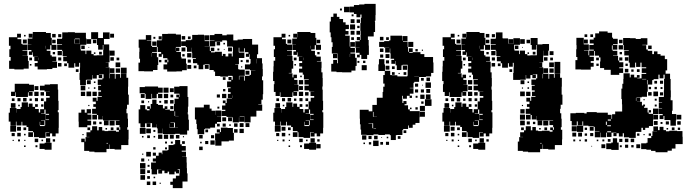

<svg xmlns="http://www.w3.org/2000/svg" viewBox="-20 -755 3548 990"><path d="M124 -525H142V-526H123V-556H147V-561H128V-581H148V-562H149V-590H217V-585H242V-560H247V-524H271V-498H245V-522H239V-500H221V-493H240V-470H247V-463H270V-439H250V-437H274V-405H250V-399H222V-397H174V-412H159V-430H174V-440H157V-462H175V-463H150V-485H147V-472H129V-490H142V-497H124ZM635 -215V-194H632V-171H638V-143H640V-99H636V-86H643V-36H642V-7H605V16H571V13H544V-10H542V13H529V30H467V27H440V23H414V-22H399V-40H417V-25H421V-48H441V-49H426V-73H446V-83H455V-104H481V-83H489V-100H507V-82H519V-79H538V-81H578V-76H593V-84H581V-98H595V-86H600V-99H596V-110H577V-132H596V-134H571V-136H545V-134H511V-157H510V-139H486V-162H480V-139H456V-163H479V-168H455V-194H474V-204H461V-218H474V-231H458V-251H478V-235H483V-256H505V-260H487V-282H501V-289H486V-313H501V-317H484V-345H508V-351H514V-372H491V-370H507V-352H489V-368H479V-350H457V-368H455V-344H426V-343H423V-316H393V-343H390V-379H392V-407H393V-431H388V-411H368V-429H363V-406H333V-429H326V-439H306V-463H324V-466H303V-493H300V-498H275V-524H300V-527H274V-555H300V-559H301V-588H330V-589H366V-586H423V-558H425V-524H395V-500H397V-494H421V-476H425V-494H451V-476H463V-469H479V-470H512V-497H513V-523H510V-499H486V-523H480V-553H450V-589H486V-559H511V-588H545V-554H516V-526H543V-497H544V-468H545V-434H525V-433H540V-409H525V-408H545V-375H572V-349H576V-373H600V-354H604V-375H632V-354H641V-308H640V-267H644V-215ZM28 -501H34V-519H26V-563H68V-581H88V-561H70V-553H90V-529H96V-525H122V-497H96V-494H121V-468H96V-467H124V-441H128V-401H102V-397H54V-400H27V-442H35V-461H28ZM548 -581H568V-561H548ZM249 -580H267V-562H249ZM280 -579H296V-563H280ZM104 -575H112V-567H104ZM391 -528V-556H366V-553H364V-530H366V-553H390V-529H367V-528ZM450 -529H426V-553H450ZM98 -551H118V-531H98ZM249 -550H267V-532H249ZM459 -550H477V-532H459ZM417 -520V-502H399V-520ZM217 -519H216V-504H217ZM436 -509V-513H440V-509ZM545 -494H571V-468H545ZM299 -470H277V-492H299ZM491 -474V-488H505V-474ZM264 -487V-475H252V-487ZM472 -485V-477H464V-485ZM549 -442V-460H567V-442ZM280 -443V-459H296V-443ZM131 -458H145V-444H131ZM179 -445H180V-458H179ZM581 -458H595V-444H581ZM576 -433H600V-409H576ZM297 -412H279V-430H297ZM325 -414H311V-428H325ZM142 -425V-417H134V-425ZM603 -406H633V-376H603ZM570 -379H546V-403H570ZM599 -402V-380H577V-402ZM371 -398H385V-384H371ZM544 -374H542V-351H544ZM428 -341H448V-321H428ZM464 -335H472V-327H464ZM155 -318V-284H130V-281H148V-261H128V-279H124V-255H62V-279H59V-260H37V-282H56V-323H130V-318ZM282 -187H278V-176H283V-96H282V-67H267V-52H249V-67H238V-51H218V-71H234V-73H215V-44H181V-48H155V-73H150V-79H126V-100H117V-108H95V-127H91V-108H65V-128H62V-107H34V-128H25V-174H31V-198H65V-174H66V-193H86V-203H92V-227H124V-204H128V-221H148V-204H161V-193H180V-175H187V-192H207V-232H218V-251H236V-260H217V-282H236V-283H210V-289H186V-313H210V-319H238V-321H278V-293H280V-235H282ZM396 -313H420V-289H396ZM158 -291V-311H178V-291ZM472 -297H464V-305H472ZM441 -304V-298H435V-304ZM450 -259H426V-283H450ZM157 -282H179V-260H157ZM419 -282V-260H397V-282ZM479 -260H457V-282H479ZM189 -280H207V-262H189ZM117 -250V-232H99V-250ZM70 -249H86V-233H70ZM176 -249V-233H160V-249ZM41 -234V-248H55V-234ZM191 -248H205V-234H191ZM144 -247V-235H132V-247ZM60 -199H36V-223H60ZM161 -218H175V-204H161ZM204 -217V-205H192V-217ZM82 -215V-207H74V-215ZM441 -214V-208H435V-214ZM430 -109V-99H386V-128H385V-174H399V-190H417V-174H427V-192H449V-170H431V-164H451V-138H431V-133H450V-109ZM215 -168V-136H233V-139H216V-163H233V-168H215V-190H209V-170H192V-168ZM210 -109H213V-134H192V-132H209V-110H187V-127H185V-109H186V-105H210ZM571 -108H545V-134H571ZM516 -133H540V-109H516ZM460 -113V-129H476V-113ZM492 -115V-127H504V-115ZM63 -76H33V-106H63ZM88 -81H68V-101H88ZM115 -84H101V-98H115ZM445 -98V-84H431V-98ZM551 -84V-98H565V-84ZM532 -95V-87H524V-95ZM150 -49H126V-73H150ZM87 -52H69V-70H87ZM56 -53H40V-69H56ZM112 -57H104V-65H112ZM411 -64V-58H405V-64ZM217 -20V-42H239V-20ZM177 -22H159V-40H177ZM264 -25H252V-37H264ZM83 -26H73V-36H83ZM194 -27V-35H202V-27ZM51 -28H45V-34H51ZM105 -28V-34H111V-28ZM184 -15H210V-19H246V17H210V13H184ZM537 -18H529V-15H537ZM173 4H163V-6H173ZM112 3H104V-5H112Z M811 -487H793V-513H789V-547H814V-552H816V-580H845V-581H887V-577H913V-513H887V-509H886V-493H887V-509H905V-491H889V-487H913V-460H916V-453H939V-427H943V-393H919V-387H890V-386H842V-397H823V-423H842V-433H829V-447H843V-434H848V-447H843V-455H821V-475H814V-462H798V-478H811ZM1331 -361V-341H1337V-269H1335V-241H1328V-218H1312V-216H1332V-184H1302V-154H1272V-124H1240V-155H1216V-153H1239V-127H1213V-150H1212V-124H1180V-150H1176V-152H1148V-157H1123V-183H1142V-189H1125V-211H1142V-223H1129V-237H1143V-224H1149V-247H1176V-249H1155V-271H1169V-280H1156V-300H1169V-305H1151V-335H1172V-342H1158V-358H1174V-344H1180V-362H1178V-364H1156V-360H1116V-363H1089V-386H1082V-394H1060V-423H1035V-421H1028V-398H1004V-421H997V-429H975V-451H990V-455H971V-483H969V-509H968V-488H944V-512H938V-518H914V-542H938V-548H965V-551H971V-575H1000V-576H1032V-549H1033V-573H1059V-547H1035V-543H1059V-517H1035V-516H1062V-492H1067V-509H1085V-491H1068V-485H1088V-488H1124V-467H1129V-477H1143V-464H1157V-479H1175V-464H1180V-486H1181V-513H1179V-515H1151V-543H1149V-547H1126V-540H1090V-516H1062V-544H1086V-546H1062V-574H1086V-580H1126V-573H1149V-577H1183V-547H1205V-551H1232V-554H1280V-525H1311V-475H1305V-455H1331V-428H1334V-399H1335V-361ZM769 -387H723V-388H694V-432H702V-452H698V-488H699V-509H695V-551H732V-574H760V-546H737V-544H760V-518H764V-513H789V-487H764V-483H789V-460H796V-420H792V-394H769ZM917 -569H935V-551H917ZM798 -552V-568H814V-552ZM949 -567H963V-553H949ZM771 -565H781V-555H771ZM765 -541H787V-519H765ZM1097 -539H1115V-521H1097ZM1132 -534H1140V-526H1132ZM916 -510H936V-490H916ZM1156 -510H1176V-490H1156ZM1214 -362H1212V-344H1214V-362H1238V-339H1242V-364H1267V-369H1274V-392H1297V-393H1269V-397H1243V-423H1269V-427H1272V-451H1267V-475H1264V-462H1248V-478H1261V-486H1242V-506H1238V-488H1214V-509H1211V-486H1212V-484H1240V-456H1212V-424H1193V-422H1208V-398H1214V-396H1242V-364H1214ZM1111 -495H1101V-505H1111ZM1138 -498H1134V-502H1138ZM762 -482V-463H763V-482ZM967 -459H945V-481H967ZM932 -476V-464H920V-476ZM1300 -451V-428H1301V-451ZM948 -432V-448H964V-432ZM1249 -447H1263V-433H1249ZM800 -434V-446H812V-434ZM1231 -435H1221V-445H1231ZM966 -400H946V-420H966ZM1036 -400V-420H1056V-400ZM979 -417H993V-403H979ZM1229 -407H1223V-413H1229ZM1246 -370V-390H1266V-370ZM1129 -357H1143V-343H1129ZM948 -165H951V-138H954V-82H945V-61H907V-65H883V-63H849V-64H820V-92H819V-67H793V-93H789V-114H788V-98H764V-120H756V-121H737V-120H756V-100H736V-119H728V-98H704V-119H695V-191H703V-213H729V-191H737V-186H751V-193H739V-207H753V-195H757V-219H765V-241H787V-219H795V-214H820V-196H829V-207H843V-193H832V-190H856V-184H877V-219H880V-246H901V-253H889V-267H903V-255H905V-272H878V-308H905V-311H947V-255H951V-205H949V-177H948ZM819 -303V-277H795V-271H788V-248H764V-271H761V-245H731V-271H727V-274H700V-306H727V-309H795V-303ZM823 -303H849V-277H823ZM856 -300H876V-280H856ZM1142 -296V-284H1130V-296ZM817 -271V-249H795V-271ZM825 -271H847V-249H825ZM1147 -249H1125V-271H1147ZM706 -270H726V-250H706ZM1098 -268H1114V-252H1098ZM859 -253V-267H873V-253ZM1177 -250H1178V-263H1177ZM845 -239V-221H827V-239ZM857 -239H875V-221H857ZM723 -237V-223H709V-237ZM811 -235V-225H801V-235ZM749 -233V-227H743V-233ZM1089 -117V-97H1064V-92H1037V-89H1033V-63H999V-89H995V-116H992V-139H985V-201H1031V-215H1061V-195H1071V-184H1090V-163H1091V-185H1121V-155H1099V-154H1120V-126H1099V-117ZM874 -208V-192H858V-208ZM1111 -205V-195H1101V-205ZM901 -156V-157H883V-181H880V-157H883V-156ZM1126 -150H1146V-130H1126ZM1176 -130H1156V-150H1176ZM854 -97H882V-123H859V-121H877V-99H855V-117H854ZM1216 -100V-120H1236V-100ZM1266 -100H1246V-120H1266ZM1205 -101H1187V-119H1205ZM1144 -118V-102H1128V-118ZM1113 -117V-103H1099V-117ZM1162 -106V-114H1170V-106ZM1153 -95H1181V-70H1186V-30H1160V-26H1122V-4H1090V-33H1089V-67H1112V-72H1098V-88H1114V-74H1119V-97H1153ZM898 -96H883V-95H898ZM731 -65H701V-95H731ZM758 -68H734V-92H758ZM1237 -69H1215V-91H1237ZM1205 -71H1187V-89H1205ZM1039 -73V-87H1053V-73ZM771 -85H781V-75H771ZM795 -61H817V-39H795ZM825 -61H847V-39H825ZM856 -60H876V-40H856ZM887 -41V-59H905V-41ZM1025 -41H1007V-59H1025ZM1084 -58V-42H1068V-58ZM739 -43V-57H753V-43ZM712 -54H720V-46H712ZM780 -54V-46H772V-54ZM923 -47V-53H929V-47ZM943 112H944V139H947V181H921V215H871V198H858V182H871V165H887V151H905V139H908V118H896V121H905V139H887V130H880V144H852V130H844V138H828V125H816V140H796V120H811V119H790V144H762V117H759V83H784V78H768V62H784V48H798V32H814V40H817V21H844V18H849V-7H875V-11H883V-33H909V-11H917V-2H938V22H917V27H939V53H919V54H942V83H943ZM1087 -9H1065V-31H1087ZM1054 -12H1038V-28H1054ZM933 -13H919V-27H933ZM831 -25H841V-15H831ZM871 -25V-15H861V-25ZM1012 -16V-24H1020V-16ZM1025 19H1007V1H1025ZM782 16H770V4H782ZM841 15H831V5H841ZM758 52H734V28H758ZM768 48V32H784V48ZM719 37V43H713V37ZM724 78H708V62H724ZM743 73V67H749V73ZM730 114H702V86H730ZM751 105H741V95H751ZM729 143H703V117H729ZM753 137H739V123H753ZM728 172H704V148H728ZM753 167H739V153H753ZM772 164V156H780V164ZM755 199H737V181H755ZM785 199H767V181H785ZM809 193H803V187H809Z M1642 -187V-176H1647V-96H1646V-67H1631V-52H1613V-67H1602V-51H1582V-71H1598V-73H1579V-44H1545V-48H1519V-73H1514V-79H1490V-100H1481V-108H1459V-127H1455V-108H1429V-128H1426V-107H1398V-128H1389V-174H1395V-198H1429V-174H1430V-193H1450V-203H1456V-227H1488V-204H1492V-221H1512V-204H1525V-193H1544V-175H1551V-192H1571V-232H1582V-251H1600V-260H1581V-282H1600V-283H1574V-289H1550V-313H1572V-319H1550V-343H1572V-346H1547V-370H1541V-381H1522V-401H1538V-412H1523V-430H1538V-440H1521V-462H1539V-463H1514V-485H1511V-472H1493V-490H1506V-497H1488V-525H1506V-526H1487V-556H1511V-561H1492V-581H1512V-562H1513V-590H1581V-585H1606V-560H1611V-524H1635V-498H1609V-522H1603V-500H1585V-493H1604V-470H1611V-463H1634V-439H1614V-437H1638V-405H1637V-382H1643V-353H1644V-309H1642V-293H1644V-235H1646V-187ZM1392 -321H1395V-337H1388V-385H1390V-413H1391V-442H1399V-461H1392V-501H1398V-519H1390V-563H1432V-581H1452V-561H1434V-553H1454V-529H1460V-525H1486V-497H1460V-494H1485V-468H1460V-467H1488V-441H1492V-401H1484V-379H1469V-377H1488V-356H1493V-370H1511V-352H1497V-343H1514V-319H1497V-318H1519V-284H1494V-281H1512V-261H1492V-279H1488V-255H1426V-279H1423V-260H1401V-281H1392ZM1468 -575H1476V-567H1468ZM1462 -551H1482V-531H1462ZM1613 -550H1631V-532H1613ZM1581 -519H1580V-504H1581ZM1628 -487V-475H1616V-487ZM1495 -458H1509V-444H1495ZM1543 -445H1544V-458H1543ZM1506 -425V-417H1498V-425ZM1528 -357V-365H1536V-357ZM1543 -320H1521V-342H1543ZM1542 -311V-291H1522V-311ZM1543 -260H1521V-282H1543ZM1553 -280H1571V-262H1553ZM1481 -250V-232H1463V-250ZM1434 -249H1450V-233H1434ZM1540 -249V-233H1524V-249ZM1405 -234V-248H1419V-234ZM1555 -248H1569V-234H1555ZM1508 -247V-235H1496V-247ZM1424 -199H1400V-223H1424ZM1525 -218H1539V-204H1525ZM1568 -217V-205H1556V-217ZM1446 -215V-207H1438V-215ZM1579 -168V-136H1597V-139H1580V-163H1597V-168H1579V-190H1573V-170H1556V-168ZM1574 -109H1577V-134H1556V-132H1573V-110H1551V-127H1549V-109H1550V-105H1574ZM1427 -76H1397V-106H1427ZM1452 -81H1432V-101H1452ZM1479 -84H1465V-98H1479ZM1514 -49H1490V-73H1514ZM1451 -52H1433V-70H1451ZM1420 -53H1404V-69H1420ZM1476 -57H1468V-65H1476ZM1581 -20V-42H1603V-20ZM1541 -22H1523V-40H1541ZM1616 -25V-37H1628V-25ZM1447 -26H1437V-36H1447ZM1558 -27V-35H1566V-27ZM1415 -28H1409V-34H1415ZM1469 -28V-34H1475V-28ZM1548 -15H1574V-19H1610V17H1574V13H1548ZM1633 10H1611V-12H1633ZM1537 4H1527V-6H1537ZM1476 3H1468V-5H1476Z M1821 -459V-473H1834V-483H1815V-509H1834V-510H1812V-542H1835V-548H1820V-564H1836V-549H1839V-575H1841V-596H1838V-636H1841V-663H1844V-680H1838V-666H1818V-683H1805V-691H1783V-721H1805V-729H1832V-732H1859V-735H1917V-677H1916V-648H1913V-642H1914V-590H1907V-567H1877V-549H1881V-520H1882V-472H1873V-451H1843V-472H1835V-459ZM1754 -720H1782V-692H1754ZM1733 -711H1743V-701H1733ZM1787 -479H1811V-457H1819V-415H1813V-391H1792V-382H1744V-383H1715V-386H1688V-426H1698V-446H1718V-429H1722V-449H1721V-478H1720V-479H1691V-513H1695V-537H1689V-563H1685V-588H1680V-644H1686V-668H1699V-685H1717V-668H1730V-657H1749V-640H1762V-627H1779V-605H1762V-595H1777V-577H1760V-571H1783V-515H1786V-538H1810V-514H1787V-508H1810V-484H1787ZM1793 -671V-681H1803V-671ZM1808 -636H1788V-656H1808ZM1819 -655H1837V-637H1819ZM1811 -603H1785V-629H1811ZM1834 -622V-610H1822V-622ZM1788 -596H1808V-576H1788ZM1838 -576H1818V-596H1838ZM2213 -461V-433H2215V-379H2203V-361H2176V-358H2141V-333H2116V-328H2112V-302H2093V-300H2112V-272H2093V-262H2104V-250H2092V-261H2078V-246H2058V-261H2054V-243H2055V-224H2060V-234H2076V-218H2066V-212H2084V-191H2093V-182H2144V-150H2143V-121H2122V-112H2108V-96H2088V-108H2084V-90H2059V-85H2055V-59H2026V-58H2021V-33H1995V-58H1990V-62H1965V-59H1931V-62H1906V-58H1870V-60H1842V-87H1839V-114H1836V-143H1835V-189H1881V-181H1900V-214H1923V-251H1953V-281H1956V-308H1963V-324H1956V-368H1964V-389H1931V-423H1934V-450H1962V-423H1965V-390H1992V-368H2000V-367H2029V-361H2080V-364H2082V-421H2056V-418H2050V-394H2026V-418H2020V-440H2018V-426H1998V-446H2012V-452H1994V-480H1992V-505H1990V-484H1966V-508H1987V-509H1961V-513H1935V-539H1961V-543H1987V-547H1993V-571H2053V-546H2055V-569H2081V-543H2058V-540H2082V-512H2084V-488H2088V-506H2108V-486H2090V-482H2108V-486H2148V-476H2168V-461ZM1939 -565H1957V-547H1939ZM1805 -563V-549H1791V-563ZM1971 -563H1985V-549H1971ZM2085 -539H2111V-513H2085ZM1939 -505H1957V-487H1939ZM2122 -502H2134V-490H2122ZM2155 -499H2161V-493H2155ZM1697 -477H1719V-455H1697ZM1784 -477V-461H1785V-477ZM1968 -476H1988V-456H1968ZM1956 -474V-458H1940V-474ZM1986 -444V-428H1970V-444ZM1852 -430V-442H1864V-430ZM1833 -431H1823V-441H1833ZM1871 -393H1845V-419H1871ZM2057 -417H2079V-395H2057ZM1988 -396H1968V-416H1988ZM2001 -413H2015V-399H2001ZM2015 -369H2001V-383H2015ZM2075 -383V-369H2061V-383ZM2035 -373V-379H2041V-373ZM2140 -360H2116V-359H2140ZM2179 -337V-355H2197V-337ZM2151 -353H2165V-339H2151ZM2202 -302H2174V-330H2202ZM2120 -324H2136V-308H2120ZM2160 -318V-314H2156V-318ZM2178 -276V-296H2198V-276ZM2120 -294H2136V-278H2120ZM2166 -278H2150V-294H2166ZM2200 -244H2176V-268H2200ZM2169 -245H2147V-267H2169ZM2123 -251V-261H2133V-251ZM2205 -209H2171V-243H2205ZM2164 -232V-220H2152V-232ZM2171 -183H2145V-209H2171ZM2134 -190H2122V-202H2134ZM2102 -200V-192H2094V-200ZM2171 -153H2145V-179H2171ZM1923 -153V-154H1906V-178H1903V-153ZM1880 -120V-118H1900V-94H1904V-119H1901V-120ZM1919 -92H1906V-90H1919ZM2075 -69H2061V-83H2075ZM1869 -35H1847V-57H1869ZM1909 -37V-55H1927V-37ZM1896 -38H1880V-54H1896ZM2045 -39H2031V-53H2045ZM1974 -42V-50H1982V-42ZM1946 -44V-48H1950V-44ZM1932 -2H1904V-30H1932ZM1986 -8H1970V-24H1986ZM1955 -9H1941V-23H1955ZM1894 -10H1882V-22H1894ZM1862 -12H1854V-20H1862Z M2518 -187H2514V-176H2519V-96H2518V-67H2503V-52H2485V-67H2474V-51H2454V-71H2470V-73H2451V-44H2417V-48H2391V-73H2386V-79H2362V-100H2353V-108H2331V-127H2327V-108H2301V-128H2298V-107H2270V-128H2261V-174H2267V-198H2301V-174H2302V-193H2322V-203H2328V-227H2360V-204H2364V-221H2384V-204H2397V-193H2416V-175H2423V-192H2443V-232H2454V-251H2472V-260H2453V-282H2472V-283H2446V-289H2422V-313H2444V-319H2422V-343H2444V-346H2419V-370H2413V-381H2394V-401H2410V-412H2395V-430H2410V-440H2393V-462H2411V-463H2386V-485H2383V-472H2365V-490H2378V-497H2360V-525H2378V-526H2359V-556H2383V-561H2364V-581H2384V-562H2385V-590H2453V-585H2478V-560H2483V-524H2507V-498H2481V-522H2475V-500H2457V-493H2476V-470H2483V-463H2506V-439H2486V-437H2510V-405H2509V-382H2515V-353H2516V-309H2514V-293H2516V-235H2518ZM2871 -215V-194H2868V-171H2874V-143H2876V-99H2872V-86H2879V-36H2878V-7H2841V16H2807V13H2780V-10H2778V13H2765V30H2703V27H2676V23H2650V-25H2657V-48H2677V-49H2662V-73H2682V-83H2691V-104H2717V-83H2725V-100H2743V-82H2755V-79H2774V-81H2814V-76H2829V-84H2817V-98H2831V-86H2836V-99H2832V-110H2813V-132H2832V-134H2807V-136H2781V-134H2747V-157H2746V-139H2722V-162H2716V-139H2692V-163H2715V-168H2691V-194H2710V-204H2697V-218H2710V-231H2694V-251H2714V-235H2719V-256H2741V-260H2723V-282H2737V-289H2722V-313H2737V-317H2720V-345H2744V-351H2750V-372H2727V-370H2743V-352H2725V-368H2715V-350H2693V-368H2691V-344H2662V-343H2626V-379H2628V-407H2629V-431H2624V-411H2604V-429H2599V-406H2569V-429H2562V-439H2542V-463H2560V-466H2539V-493H2536V-498H2511V-524H2536V-527H2510V-555H2536V-559H2537V-588H2571V-559H2572V-557H2600V-530H2602V-553H2626V-529H2603V-528H2627V-558H2661V-524H2631V-500H2633V-494H2657V-476H2661V-494H2687V-476H2699V-469H2715V-470H2748V-497H2749V-523H2746V-499H2722V-523H2716V-559H2752V-526H2777V-528H2811V-494H2807V-468H2781V-494H2780V-468H2781V-434H2761V-433H2776V-409H2761V-408H2781V-375H2808V-349H2812V-373H2836V-354H2840V-375H2868V-354H2877V-308H2876V-267H2880V-215ZM2264 -321H2267V-337H2260V-385H2262V-413H2263V-442H2271V-461H2264V-501H2270V-519H2262V-563H2304V-581H2324V-561H2306V-553H2326V-529H2332V-525H2358V-497H2332V-494H2357V-468H2332V-467H2360V-441H2364V-401H2356V-379H2341V-377H2360V-356H2365V-370H2383V-352H2369V-343H2386V-319H2369V-318H2391V-284H2366V-281H2384V-261H2364V-279H2360V-255H2298V-279H2295V-260H2273V-281H2264ZM2485 -580H2503V-562H2485ZM2516 -579H2532V-563H2516ZM2340 -575H2348V-567H2340ZM2662 -553H2686V-529H2662ZM2334 -551H2354V-531H2334ZM2485 -550H2503V-532H2485ZM2695 -550H2713V-532H2695ZM2653 -520V-502H2635V-520ZM2453 -519H2452V-504H2453ZM2676 -513V-509H2672V-513ZM2535 -470H2513V-492H2535ZM2814 -491H2834V-471H2814ZM2727 -474V-488H2741V-474ZM2500 -487V-475H2488V-487ZM2708 -485V-477H2700V-485ZM2785 -442V-460H2803V-442ZM2516 -443V-459H2532V-443ZM2367 -458H2381V-444H2367ZM2415 -445H2416V-458H2415ZM2831 -458V-444H2817V-458ZM2869 -436V-376H2839V-436ZM2812 -433H2836V-409H2812ZM2533 -412H2515V-430H2533ZM2561 -414H2547V-428H2561ZM2378 -425V-417H2370V-425ZM2806 -379H2782V-403H2806ZM2835 -402V-380H2813V-402ZM2621 -384H2607V-398H2621ZM2780 -374H2778V-351H2780ZM2400 -357V-365H2408V-357ZM2415 -320H2393V-342H2415ZM2664 -341H2684V-321H2664ZM2700 -335H2708V-327H2700ZM2414 -311V-291H2394V-311ZM2708 -297H2700V-305H2708ZM2677 -304V-298H2671V-304ZM2686 -259H2662V-283H2686ZM2415 -260H2393V-282H2415ZM2715 -260H2693V-282H2715ZM2425 -280H2443V-262H2425ZM2353 -250V-232H2335V-250ZM2306 -249H2322V-233H2306ZM2412 -249V-233H2396V-249ZM2277 -234V-248H2291V-234ZM2427 -248H2441V-234H2427ZM2380 -247V-235H2368V-247ZM2296 -199H2272V-223H2296ZM2397 -218H2411V-204H2397ZM2440 -217V-205H2428V-217ZM2318 -215V-207H2310V-215ZM2671 -208V-214H2677V-208ZM2685 -170H2663V-192H2685ZM2451 -168V-136H2469V-139H2452V-163H2469V-168H2451V-190H2445V-170H2428V-168ZM2687 -138H2661V-164H2687ZM2446 -109H2449V-134H2428V-132H2445V-110H2423V-127H2421V-109H2422V-105H2446ZM2807 -108H2781V-134H2807ZM2662 -133H2686V-109H2662ZM2752 -133H2776V-109H2752ZM2696 -113V-129H2712V-113ZM2728 -115V-127H2740V-115ZM2299 -76H2269V-106H2299ZM2324 -81H2304V-101H2324ZM2351 -84H2337V-98H2351ZM2681 -98V-84H2667V-98ZM2787 -84V-98H2801V-84ZM2768 -95V-87H2760V-95ZM2386 -49H2362V-73H2386ZM2323 -52H2305V-70H2323ZM2292 -53H2276V-69H2292ZM2348 -57H2340V-65H2348ZM2453 -20V-42H2475V-20ZM2413 -22H2395V-40H2413ZM2500 -25H2488V-37H2500ZM2319 -26H2309V-36H2319ZM2430 -27V-35H2438V-27ZM2287 -28H2281V-34H2287ZM2341 -28V-34H2347V-28ZM2420 -15H2446V-19H2482V17H2446V13H2420ZM2773 -18H2765V-15H2773ZM2409 4H2399V-6H2409ZM2348 3H2340V-5H2348Z M3026 -396H2976V-397H2947V-445H2957V-461H2951V-501H2953V-522H2952V-560H2990V-526H3016V-496H2991V-494H3014V-470H3018V-494H3042V-499H3019V-523H3041V-531H3021V-551H3041V-561H3049V-583H3069V-593H3113V-586H3136V-561H3141V-555H3165V-527H3141V-523H3163V-499H3139V-521H3135V-499H3139V-493H3163V-469H3141V-467H3167V-443H3173V-434H3194V-408H3173V-403H3193V-379H3173V-369H3129V-395H3095V-404H3074V-438H3076V-459H3069V-468H3048V-492H3044V-468H3020V-462H3042V-440H3026V-431H3041V-411H3026ZM2994 -578H3008V-564H2994ZM3024 -578H3038V-564H3024ZM3287 -75H3259V-73H3258V-44H3224V-47H3197V-68H3191V-51H3171V-68H3159V-53H3143V-69H3158V-71H3133V-49H3109V-71H3105V-47H3077V-71H3075V-47H3047V-75H3071V-77H3047V-101H3041V-104H3014V-107H2987V-129H2983V-109H2959V-129H2954V-108H2928V-131H2921V-171H2949V-173H2993V-170H3005V-177H3057V-174H3114V-163H3133V-142H3136V-166H3152V-180H3188V-217H3187V-244H3184V-298H3189V-323H3194V-348H3195V-377H3227V-356H3232V-370H3250V-356H3264V-368H3278V-354H3266V-351H3288V-374H3312V-379H3289V-403H3312V-408H3288V-432H3282V-410H3260V-432H3255V-407H3227V-432H3222V-469H3199V-493H3222V-496H3196V-523H3193V-559H3229V-558H3258V-554H3284V-558H3318V-524H3292V-522H3312V-500H3320V-493H3343V-476H3352V-490H3370V-476H3386V-468H3408V-450H3420V-392H3412V-375H3435V-348H3438V-289H3439V-253H3438V-238H3448V-184H3445V-167H3467V-135H3465V-107H3437V-135H3435V-136H3406V-157H3401V-141H3381V-161H3397V-167H3377V-195H3394V-197H3377V-225H3394V-227H3377V-255H3403V-289H3404V-348H3407V-370H3401V-351H3381V-370H3375V-347H3350V-342H3343V-319H3320V-282H3316V-256H3289V-253H3262V-251H3281V-231H3265V-230H3290V-211H3296V-216H3306V-206H3301V-199H3319V-175H3325V-168H3347V-195H3375V-167H3348V-134H3347V-105H3326V-96H3307V-85H3295V-96H3287ZM2991 -551H3011V-531H2991ZM3172 -550H3190V-532H3172ZM3170 -522H3192V-500H3170ZM3322 -520H3340V-502H3322ZM3187 -487V-475H3175V-487ZM3202 -460H3220V-442H3202ZM3173 -459H3189V-443H3173ZM3054 -458H3068V-444H3054ZM3067 -427V-415H3055V-427ZM3217 -427V-415H3205V-427ZM3220 -382H3202V-400H3220ZM3264 -398H3278V-384H3264ZM3235 -385V-397H3247V-385ZM3291 -346H3312V-348H3291ZM3316 -320H3319V-342H3316ZM3383 -339H3399V-323H3383ZM3354 -338H3368V-324H3354ZM3325 -295V-307H3337V-295ZM3367 -307V-295H3355V-307ZM3396 -306V-296H3386V-306ZM3349 -283H3373V-259H3349ZM3340 -262H3322V-280H3340ZM3399 -263H3383V-279H3399ZM3261 -250H3259V-235H3261ZM3356 -246H3366V-236H3356ZM3304 -244V-238H3298V-244ZM3366 -206H3356V-216H3366ZM3325 -187H3337V-175H3325ZM3349 -163H3373V-139H3349ZM3469 -163H3493V-139H3469ZM3130 -133V-139H3114V-133ZM3371 -131V-111H3351V-131ZM3472 -130H3490V-112H3472ZM3413 -129H3429V-113H3413ZM3109 -128H3104V-111H3109ZM3396 -126V-116H3386V-126ZM3111 -104H3130V-109H3111ZM2987 -75H2955V-107H2987ZM2954 -78H2928V-104H2954ZM3499 -79V-50H3500V-12H3463V11H3444V22H3422V30H3360V23H3337V17H3313V14H3286V-16H3313V-19H3319V-43H3338V-54H3344V-78H3368V-79H3349V-103H3373V-84H3381V-101H3401V-84H3414V-78H3431V-81H3471V-79ZM3041 -81H3021V-101H3041ZM3458 -98V-84H3444V-98ZM3007 -85H2995V-97H3007ZM3487 -97V-85H3475V-97ZM3425 -95V-87H3417V-95ZM3131 -73V-78H3111V-73ZM2951 -51H2931V-71H2951ZM2981 -51H2961V-71H2981ZM3039 -53H3023V-69H3039ZM3007 -55H2995V-67H3007ZM3277 -67V-55H3265V-67ZM3337 -55H3325V-67H3337ZM3304 -64V-58H3298V-64ZM3140 -42H3162V-20H3170V18H3132V14H3106V-16H3132V-20H3140ZM3220 -22H3202V-40H3220ZM3250 -22H3232V-40H3250ZM3189 -23H3173V-39H3189ZM3114 -24V-38H3128V-24ZM3007 -25H2995V-37H3007ZM2946 -26H2936V-36H2946ZM3086 -26V-36H3096V-26ZM2975 -27H2967V-35H2975ZM3065 -27H3057V-35H3065ZM3101 9H3081V-11H3101ZM3281 9H3261V-11H3281ZM3219 7H3203V-9H3219ZM3247 5H3235V-7H3247ZM3186 4H3176V-6H3186ZM3033 1H3029V-3H3033Z"/></svg>

Font: Rubik-Storm
Style: Regular
Weight: 400
Designer: NaN (generative design), Hubert & Fischer (Rubik source font outlines)
Foundry: NaN, Hubert & Fischer
Version: Version 1.000